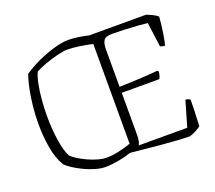

<svg xmlns="http://www.w3.org/2000/svg" viewBox="-121 -889 1179 1053"><g transform="rotate(-20 468.0 -362.5)"><path d="M325 0Q299 0 266.5 -9.5Q234 -19 203 -34Q172 -49 147 -65.5Q122 -82 111 -95Q83 -141 71.5 -208Q60 -275 60 -348Q60 -400 65.5 -452Q71 -504 80.5 -549.5Q90 -595 102 -626Q124 -641 156.5 -658.5Q189 -676 227 -691Q265 -706 303 -715.5Q341 -725 372 -725Q395 -725 427.5 -720.5Q460 -716 488 -709H820Q835 -703 853 -694.5Q871 -686 884 -675Q880 -624 873 -580.5Q866 -537 860 -514Q849 -514 841.5 -516.5Q834 -519 832 -520L813 -663Q788 -666 751 -668.5Q714 -671 676 -672.5Q638 -674 608 -674Q571 -674 559.5 -657.5Q548 -641 548 -604V-387Q624 -389 677 -392Q730 -395 773 -399L779 -392Q775 -363 767 -352H548V-104Q548 -85 544.5 -69.5Q541 -54 536 -49H820L863 -197Q872 -197 879 -194Q886 -191 890 -188Q890 -170 889 -128Q888 -86 885 -34Q874 -26 855.5 -15.5Q837 -5 817 0Q792 0 752 -2.5Q712 -5 664.5 -9Q617 -13 568.5 -18Q520 -23 478 -27Q443 -15 401.5 -7.5Q360 0 325 0ZM347 -46Q382 -46 419 -54Q456 -62 493 -75V-657Q459 -665 418.5 -671Q378 -677 348 -677Q325 -677 289 -668Q253 -659 216.5 -646Q180 -633 155 -619Q143 -594 135 -553.5Q127 -513 123 -466Q119 -419 119 -372Q119 -294 129.5 -228Q140 -162 157 -130Q168 -117 191 -102.5Q214 -88 242 -75Q270 -62 298 -54Q326 -46 347 -46Z"/></g></svg>

Font: Texturina 72pt Thin
Style: Regular
Weight: 100
Designer: Guillermo Torres Carreño
Foundry: Omnibus-Type
Version: Version 1.002; ttfautohint (v1.8.3)